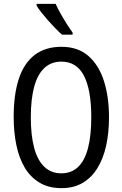

<svg xmlns="http://www.w3.org/2000/svg" viewBox="-20 -967 636 997"><path d="M546 -358Q546 -279 531.5 -212Q517 -145 486.5 -95Q456 -45 409.5 -17.5Q363 10 299 10Q233 10 185.5 -18.5Q138 -47 108.5 -96.5Q79 -146 65 -213.5Q51 -281 51 -359Q51 -477 78 -558.5Q105 -640 160.5 -682Q216 -724 299 -724Q385 -724 439.5 -676Q494 -628 520 -545.5Q546 -463 546 -358ZM140 -358Q140 -264 157.5 -199Q175 -134 210.5 -100.5Q246 -67 298 -67Q351 -67 385.5 -100Q420 -133 437 -198Q454 -263 454 -358Q454 -500 416 -573.5Q378 -647 299 -647Q246 -647 210.5 -614Q175 -581 157.5 -516.5Q140 -452 140 -358ZM269 -947Q279 -924 294.5 -896.5Q310 -869 326.5 -843Q343 -817 357 -798V-787H302Q287 -800 268 -819.5Q249 -839 230 -860.5Q211 -882 195 -902Q179 -922 170 -938V-947Z"/></svg>

Font: Noto Sans Display Condensed
Style: Regular
Weight: 400
Width: 3
Designer: Monotype Design Team
Foundry: Monotype Imaging Inc.
Version: Version 2.003